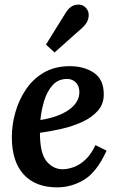

<svg xmlns="http://www.w3.org/2000/svg" viewBox="-20 -796 512 827"><path d="M281 -511Q342 -511 384.5 -482.5Q427 -454 427 -389Q427 -348 401.5 -319Q376 -290 334.5 -271Q293 -252 245 -241Q197 -230 152 -224Q152 -136 180.5 -101.5Q209 -67 250 -67Q270 -67 295.5 -75.5Q321 -84 346.5 -107Q372 -130 391 -171L439 -147Q397 -55 342.5 -22Q288 11 226 11Q133 11 82 -44.5Q31 -100 31 -206Q31 -258 46 -311.5Q61 -365 91.5 -410.5Q122 -456 169 -483.5Q216 -511 281 -511ZM269 -456Q231 -456 207 -429.5Q183 -403 170.5 -362.5Q158 -322 154 -279Q234 -292 278 -324Q322 -356 322 -400Q321 -427 306 -441.5Q291 -456 269 -456ZM215 -570 178 -604 263 -741Q281 -770 306 -775Q331 -780 347 -765Q365 -749 361.5 -723Q358 -697 334 -676Z"/></svg>

Font: Lora SemiBold
Style: Italic
Weight: 600
Italic angle: -3°
Designer: Olga Karpushina, Alexei Vanyashin (Cyrillic)
Foundry: Cyreal
Version: Version 3.011; ttfautohint (v1.8.4.7-5d5b)